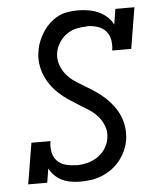

<svg xmlns="http://www.w3.org/2000/svg" viewBox="-53 -789 707 844"><g transform="rotate(-5 300.0 -367.5)"><path d="M269 8Q247 8 226.5 4.5Q206 1 188 -7.5Q170 -16 155.5 -30Q141 -44 132 -62L122 0H38L68 -181H152Q148 -157 152 -134Q156 -111 170.5 -95Q185 -79 207.5 -72.5Q230 -66 254 -66Q254 -66 254 -65.5Q254 -65 254 -65Q278 -65 302 -70.5Q326 -76 347.5 -89.5Q369 -103 383.5 -124.5Q398 -146 402 -171Q407 -199 398 -224Q389 -249 372 -268.5Q355 -288 333 -302Q311 -316 289 -329.5Q267 -343 245.5 -357.5Q224 -372 205 -389.5Q186 -407 171 -428Q156 -449 146 -473Q136 -497 132.5 -524Q129 -551 134 -579Q137 -601 145.5 -622Q154 -643 166.5 -662.5Q179 -682 196.5 -698.5Q214 -715 234.5 -725.5Q255 -736 277.5 -739.5Q300 -743 322 -743Q345 -743 368.5 -739Q392 -735 412 -726Q432 -717 449 -702Q466 -687 476 -667L487 -735H571L541 -554H457Q461 -577 457 -600.5Q453 -624 438.5 -640Q424 -656 401.5 -663Q379 -670 356 -670Q356 -670 355.5 -669.5Q355 -669 355 -669Q332 -669 309 -664Q286 -659 265.5 -644.5Q245 -630 232 -609Q219 -588 215 -565Q211 -537 219.5 -512Q228 -487 245 -467Q262 -447 283.5 -433Q305 -419 327 -406Q349 -393 370.5 -378.5Q392 -364 411 -346.5Q430 -329 445.5 -308Q461 -287 471 -263.5Q481 -240 484.5 -213Q488 -186 484 -158Q480 -134 470 -111.5Q460 -89 444.5 -69Q429 -49 408 -33.5Q387 -18 363.5 -8.5Q340 1 316.5 4.5Q293 8 269 8Z"/></g></svg>

Font: Iosevka Etoile Oblique
Style: Regular
Weight: 400
Italic angle: -9°
Designer: Belleve Invis
Foundry: Belleve Invis
Version: Version 15.5.2; ttfautohint (v1.8.4)